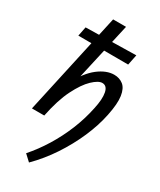

<svg xmlns="http://www.w3.org/2000/svg" viewBox="-246 -790 967 1160"><g transform="rotate(30 237.0 -209.5)"><path d="M171 292 128 252Q180 193 224 121.5Q268 50 300 -28.5Q332 -107 349 -189Q365 -261 356.5 -303.5Q348 -346 315 -346Q288 -346 248.5 -308.5Q209 -271 171 -195Q133 -119 109 0H56Q88 -151 137 -244.5Q186 -338 242.5 -381.5Q299 -425 353 -425Q390 -425 416.5 -404Q443 -383 450.5 -333Q458 -283 440 -196Q423 -113 385 -26Q347 61 293 142.5Q239 224 171 292ZM23 0 179 -711H269L109 0ZM46 -521 59 -586 409 -593 394 -520Z"/></g></svg>

Font: Ysabeau Office SemiBold
Style: Italic
Weight: 600
Italic angle: -12°
Designer: Christian Thalmann (Catharsis Fonts)
Version: Version 2.001;gftools[0.9.30]; featfreeze: tnum,lnum,ss02